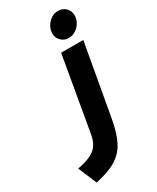

<svg xmlns="http://www.w3.org/2000/svg" viewBox="-327 -791 886 1081"><g transform="rotate(-30 116.0 -251.0)"><path d="M-40 222 -91 102Q-12 87.5 23 59Q58 30.5 68 -28L152 -511H296L213 -46Q198 38.5 171 91.2Q144 144 94 174.2Q44 204.5 -40 222ZM231 -561Q202.5 -561 182.8 -580.8Q163 -600.5 163 -629Q163 -653.5 175.8 -675.2Q188.5 -697 209 -710.5Q229.5 -724 253 -724Q283 -724 303 -704.8Q323 -685.5 323 -656Q323 -631 310.2 -609.2Q297.5 -587.5 276.5 -574.2Q255.5 -561 231 -561Z"/></g></svg>

Font: Overpass Black
Style: Italic
Weight: 900
Italic angle: -10°
Designer: Delve Withrington, Dave Bailey, Thomas Jockin
Foundry: Delve Fonts LLC
Version: Version 4.000